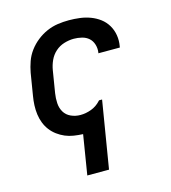

<svg xmlns="http://www.w3.org/2000/svg" viewBox="-110 -627 821 922"><g transform="rotate(-15 300.0 -166.5)"><path d="M210 205 242 8Q219 7 196.5 3.5Q174 0 154 -8.5Q134 -17 116.5 -30Q99 -43 86 -60Q73 -77 65 -97.5Q57 -118 54 -140.5Q51 -163 52 -186Q53 -209 57 -232L75 -342Q80 -369 89.5 -396Q99 -423 116.5 -446.5Q134 -470 157.5 -488.5Q181 -507 207.5 -518.5Q234 -530 261.5 -534Q289 -538 317 -538Q344 -538 371.5 -534.5Q399 -531 424 -521.5Q449 -512 469.5 -496.5Q490 -481 503.5 -458.5Q517 -436 521.5 -409Q526 -382 521 -354Q521 -353 520.5 -351.5Q520 -350 520 -348H413Q413 -349 413.5 -349.5Q414 -350 414 -351Q417 -372 411 -391.5Q405 -411 391 -423.5Q377 -436 357 -441Q337 -446 317 -446Q293 -446 268.5 -438.5Q244 -431 225 -414Q206 -397 195.5 -374Q185 -351 181 -327L163 -217Q159 -192 160.5 -167.5Q162 -143 173.5 -123.5Q185 -104 207 -94Q229 -84 254 -84Q281 -84 308 -94Q335 -104 355 -126L358 -129H373L318 205Z"/></g></svg>

Font: Iosevka Curly SmBdExObl
Style: Regular
Weight: 600
Width: 7
Italic angle: -9°
Monospace: yes
Designer: Belleve Invis
Foundry: Belleve Invis
Version: Version 11.1.0; ttfautohint (v1.8.3)